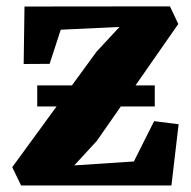

<svg xmlns="http://www.w3.org/2000/svg" viewBox="-20 -568 586 588"><path d="M346 -485.5 166 -477 132 -372.5 52.5 -372 55 -548 500.5 -548.5 526 -494.5 276.5 -136.5 207.5 -61.5 390 -73.5 452 -197 527 -187.5 505 0H44.5L17.5 -56L275.5 -409.5ZM94 -306.5H454V-242H94Z"/></svg>

Font: Merriweather 36pt Black
Style: Regular
Weight: 900
Version: Version 2.100